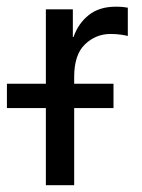

<svg xmlns="http://www.w3.org/2000/svg" viewBox="-73 -543 415 563"><path d="M61.5 0V-515.6H140.6V-434.6H142.6Q156.7 -474.6 187.5 -499Q218.3 -523.4 266.6 -523.4Q277.8 -523.4 287.4 -522.5Q296.9 -521.5 301.8 -520.5V-437.5Q296.9 -439 283 -441.2Q269 -443.4 251 -443.4Q208 -443.4 176.3 -413.1Q144.5 -382.8 144.5 -317.4V0ZM-52.7 -226.1V-297.4H259.8V-226.1Z"/></svg>

Font: Inter Display
Style: Regular
Weight: 400
Designer: Rasmus Andersson
Foundry: rsms
Version: Version 4.000;git-37864ae